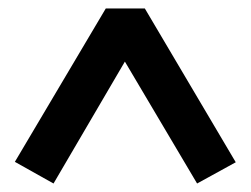

<svg xmlns="http://www.w3.org/2000/svg" viewBox="-20 -556 590 452"><path d="M444 -124 274 -411 106 -124 15 -175 229 -536H321L535 -174Z"/></svg>

Font: Biryani SemiBold
Style: Regular
Weight: 600
Designer: Dan Reynolds and Mathieu Réguer
Foundry: Dan Reynolds and Mathieu Réguer
Version: Version 1.004; ttfautohint (v1.1) -l 5 -r 5 -G 72 -x 0 -D la